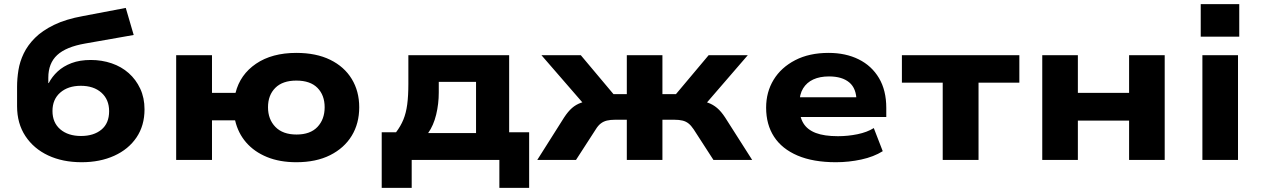

<svg xmlns="http://www.w3.org/2000/svg" viewBox="-20 -768 6056 922"><path d="M372 11Q281 11 211.5 -21.5Q142 -54 102 -114.5Q62 -175 62 -258V-352Q62 -390 68.5 -431Q75 -472 94 -511.5Q113 -551 148 -586Q183 -621 239.5 -648.5Q296 -676 379 -691L584 -730L622 -600L389 -559Q297 -543 254.5 -503.5Q212 -464 212 -395V-369H214Q230 -400 257 -425Q284 -450 323.5 -465Q363 -480 416 -480Q469 -480 516 -464Q563 -448 598 -417Q633 -386 653.5 -342Q674 -298 674 -243Q674 -165 635.5 -108Q597 -51 528.5 -20Q460 11 372 11ZM369 -115Q430 -115 467 -145.5Q504 -176 504 -234Q504 -290 467 -323Q430 -356 368 -356Q307 -356 269.5 -323.5Q232 -291 232 -235Q232 -179 269.5 -147Q307 -115 369 -115Z M1403 11Q1323 11 1262 -14Q1201 -39 1162 -84Q1123 -129 1109 -190H998V0H826V-503H998V-322H1111Q1133 -410 1209.5 -462Q1286 -514 1403 -514Q1498 -514 1565.5 -481Q1633 -448 1669 -389Q1705 -330 1705 -253Q1705 -175 1669 -116Q1633 -57 1565.5 -23Q1498 11 1403 11ZM1404 -122Q1470 -122 1504.5 -158.5Q1539 -195 1539 -253Q1539 -311 1504.5 -346Q1470 -381 1403 -381Q1337 -381 1302 -346Q1267 -311 1267 -253Q1267 -195 1302.5 -158.5Q1338 -122 1404 -122Z M1813 134V-133H1882Q1904 -162 1917 -193.5Q1930 -225 1935.5 -266.5Q1941 -308 1941 -365V-503H2425V-133H2521V134H2378V0H1957V134ZM2036 -129H2266V-375H2087V-324Q2087 -269 2074.5 -217.5Q2062 -166 2036 -129Z M2560 0 2689 -204Q2708 -233 2727 -249.5Q2746 -266 2770 -274.5Q2794 -283 2826 -286L2809 -239L2580 -503H2769L2926 -316H2990V-503H3161V-316H3226L3383 -503H3571L3343 -239L3326 -286Q3357 -283 3380.5 -274.5Q3404 -266 3423.5 -249.5Q3443 -233 3462 -204L3592 0H3406L3311 -147Q3299 -165 3286.5 -175Q3274 -185 3257.5 -189Q3241 -193 3218 -193H3161V0H2990V-193H2934Q2911 -193 2894.5 -189Q2878 -185 2865 -175Q2852 -165 2841 -147L2746 0Z M3994 11Q3885 11 3810 -21Q3735 -53 3697 -111.5Q3659 -170 3659 -251Q3659 -326 3695 -385Q3731 -444 3798.5 -479Q3866 -514 3959 -514Q4041 -514 4103.5 -483Q4166 -452 4201 -393Q4236 -334 4236 -250V-206H3794V-301H4109L4093 -282Q4093 -343 4058.5 -372Q4024 -401 3961 -401Q3917 -401 3885.5 -386.5Q3854 -372 3836.5 -343.5Q3819 -315 3819 -272V-255Q3819 -207 3838 -176Q3857 -145 3897.5 -129.5Q3938 -114 4004 -114Q4052 -114 4098 -123.5Q4144 -133 4176 -153L4219 -42Q4176 -15 4116 -2Q4056 11 3994 11Z M4507 0V-371H4311V-503H4875V-371H4679V0Z M4985 0V-503H5156V-322H5402V-503H5573V0H5402V-189H5156V0Z M5746 -592V-748H5931V-592ZM5754 0V-503H5925V0Z"/></svg>

Font: Nunito Sans 7pt SemiExpanded ExtraBold
Style: Regular
Weight: 800
Width: 6
Designer: Vernon Adams
Foundry: Vernon Adams
Version: Version 3.101;gftools[0.9.27]